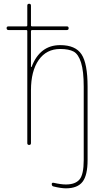

<svg xmlns="http://www.w3.org/2000/svg" viewBox="-20 -770 540 1020"><path d="M25.4 -610.4Q15.6 -610.4 15.1 -620.1Q14.6 -629.9 25.4 -629.9H120.1Q125 -629.9 125 -634.8V-740.2Q125 -750 134.8 -750Q144.5 -750 144.5 -740.2V-634.8Q144.5 -629.9 150.4 -629.9H335Q344.7 -629.9 344.7 -620.1Q344.7 -610.4 335 -610.4H150.4Q145.5 -610.4 144.5 -605.5V-415Q144.5 -414.1 146.5 -414.1Q148.4 -414.1 148.4 -416Q192.4 -530.3 299.8 -530.3Q380.9 -530.3 413.1 -481.4Q445.3 -432.6 445.3 -309.6V80.1Q445.3 161.1 418.5 195.8Q391.6 230.5 330.1 230.5Q304.7 230.5 264.6 220.7Q254.9 218.8 254.9 208Q254.9 199.2 265.6 201.2Q303.7 210 330.1 210Q379.9 210 402.3 183.6Q424.8 157.2 424.8 80.1V-309.6Q424.8 -392.6 410.6 -437.5Q396.5 -482.4 371.1 -496.1Q345.7 -509.8 299.8 -509.8Q226.6 -509.8 185.5 -451.2Q144.5 -392.6 144.5 -290V-9.8Q144.5 0 134.8 0Q125 0 125 -9.8V-605.5Q125 -610.4 120.1 -610.4Z"/></svg>

Font: Rounded-L Mgen+ 2m thin
Style: Regular
Weight: 100
Designer: [Source Han Sans]
Ryoko NISHIZUKA  (kana & ideographs); Paul D. Hunt (Latin, Greek & Cyrillic); Wenlong ZHANG  (bopomofo
Version: Version 1.059.20150602